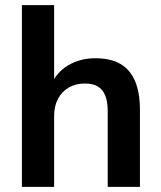

<svg xmlns="http://www.w3.org/2000/svg" viewBox="-20 -725 625 745"><path d="M65 0V-705H190V-391H176Q198 -444 244.5 -471.5Q291 -499 350 -499Q409 -499 447 -477Q485 -455 504 -410.5Q523 -366 523 -298V0H398V-292Q398 -330 388.5 -354Q379 -378 359.5 -389.5Q340 -401 310 -401Q274 -401 247 -385.5Q220 -370 205 -341.5Q190 -313 190 -275V0Z"/></svg>

Font: Nunito Sans 12pt ExtraLight
Style: Bold
Weight: 700
Version: Version 3.101;gftools[0.9.27]